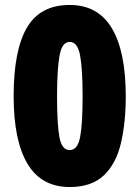

<svg xmlns="http://www.w3.org/2000/svg" viewBox="-20 -744 562 774"><path d="M487 -356Q487 -250 467.5 -167Q448 -84 398.5 -37Q349 10 261 10Q147 10 91 -83.5Q35 -177 35 -356Q35 -541 88.5 -632.5Q142 -724 261 -724Q375 -724 431 -630Q487 -536 487 -356ZM210 -356Q210 -244 219.5 -191.5Q229 -139 261 -139Q293 -139 303 -191.5Q313 -244 313 -356Q313 -465 303 -520Q293 -575 261 -575Q230 -575 220 -520Q210 -465 210 -356Z"/></svg>

Font: Noto Sans Gujarati Condensed Black
Style: Regular
Weight: 900
Width: 3
Designer: Jelle Bosma - Monotype Design Team, Universal Thirst
Foundry: Monotype Imaging Inc.
Version: Version 2.106; ttfautohint (v1.8.4.7-5d5b)